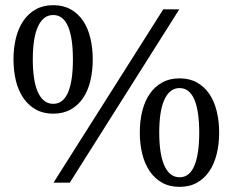

<svg xmlns="http://www.w3.org/2000/svg" viewBox="-20 -707 900 743"><path d="M262.2 -477.1Q262.2 -516.6 257.8 -548.3Q253.4 -580.1 244.4 -602.3Q235.4 -624.5 220.9 -636.7Q206.5 -648.9 186 -648.9Q165.5 -648.9 150.6 -636.7Q135.7 -624.5 126 -602.3Q116.2 -580.1 111.6 -548.3Q106.9 -516.6 106.9 -477.1Q106.9 -437.5 111.6 -405.8Q116.2 -374 126 -351.8Q135.7 -329.6 150.6 -317.4Q165.5 -305.2 186 -305.2Q206.5 -305.2 220.9 -317.4Q235.4 -329.6 244.4 -351.8Q253.4 -374 257.8 -405.8Q262.2 -437.5 262.2 -477.1ZM751 -193.8Q751 -233.4 746.6 -265.1Q742.2 -296.9 733.2 -319.3Q724.1 -341.8 709.7 -354Q695.3 -366.2 674.8 -366.2Q654.8 -366.2 639.9 -354Q625 -341.8 615.2 -319.3Q605.5 -296.9 600.8 -265.1Q596.2 -233.4 596.2 -193.8Q596.2 -154.3 600.8 -122.6Q605.5 -90.8 615.2 -68.1Q625 -45.4 639.9 -33.2Q654.8 -21 674.8 -21Q695.3 -21 709.7 -33.2Q724.1 -45.4 733.2 -68.1Q742.2 -90.8 746.6 -122.6Q751 -154.3 751 -193.8ZM338.9 -477.1Q338.9 -432.1 329.6 -393.8Q320.3 -355.5 301.3 -327.4Q282.2 -299.3 253.4 -283.2Q224.6 -267.1 186 -267.1Q147.5 -267.1 118.7 -283.2Q89.8 -299.3 70.6 -327.4Q51.3 -355.5 41.7 -393.8Q32.2 -432.1 32.2 -477.1Q32.2 -521.5 41.7 -560.1Q51.3 -598.6 70.6 -626.7Q89.8 -654.8 118.7 -670.9Q147.5 -687 186 -687Q224.6 -687 253.4 -670.9Q282.2 -654.8 301.3 -626.7Q320.3 -598.6 329.6 -560.1Q338.9 -521.5 338.9 -477.1ZM250 0H187L611.8 -670.9H673.8ZM828.1 -193.8Q828.1 -149.4 818.6 -111.1Q809.1 -72.8 790 -44.4Q771 -16.1 742.2 0Q713.4 16.1 674.8 16.1Q636.2 16.1 607.4 0Q578.6 -16.1 559.3 -44.4Q540 -72.8 530.5 -111.1Q521 -149.4 521 -193.8Q521 -238.3 530.5 -276.9Q540 -315.4 559.3 -343.5Q578.6 -371.6 607.4 -387.7Q636.2 -403.8 674.8 -403.8Q713.4 -403.8 742.2 -387.7Q771 -371.6 790 -343.5Q809.1 -315.4 818.6 -276.9Q828.1 -238.3 828.1 -193.8Z"/></svg>

Font: BabelStone Ogham Special
Style: Regular
Weight: 400
Designer: Andrew West
Foundry: BabelStone
Version: Version 1.02 March 14, 2022